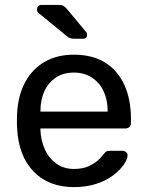

<svg xmlns="http://www.w3.org/2000/svg" viewBox="-20 -753 600 783"><path d="M282 10Q178 10 117 -53.5Q56 -117 50 -227Q49 -240 49 -260.5Q49 -281 50 -294Q54 -365 83 -418.5Q112 -472 162.5 -501Q213 -530 281 -530Q357 -530 408.5 -498Q460 -466 487 -407Q514 -348 514 -269V-252Q514 -241 507.5 -235Q501 -229 491 -229H145Q145 -228 145 -225Q145 -222 145 -220Q147 -179 163 -143.5Q179 -108 209.5 -86Q240 -64 281 -64Q317 -64 341 -75Q365 -86 380 -99.5Q395 -113 400 -121Q409 -133 414 -135.5Q419 -138 430 -138H479Q488 -138 494.5 -132.5Q501 -127 500 -117Q499 -102 484 -80.5Q469 -59 441.5 -38Q414 -17 373.5 -3.5Q333 10 282 10ZM145 -298H419V-301Q419 -346 402.5 -381Q386 -416 355 -436.5Q324 -457 281 -457Q238 -457 207.5 -436.5Q177 -416 161 -381Q145 -346 145 -301ZM285 -595Q274 -595 267 -597Q260 -599 252 -606L136 -701Q131 -706 131 -713Q131 -733 150 -733H218Q232 -733 239 -729Q246 -725 255 -714L330 -624Q335 -619 335 -611Q335 -595 319 -595Z"/></svg>

Font: DVN-Rubik
Style: Regular
Weight: 400
Designer: Hubert and Fischer
Foundry: Hubert & Fischer
Version: Version 2.102